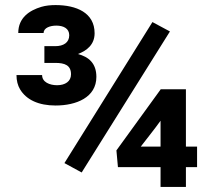

<svg xmlns="http://www.w3.org/2000/svg" viewBox="-20 -737 848 757"><path d="M302 -57 650 -613 581 -650 234 -94ZM713 -159V-385H613V-384L439 -144L445 -78H613V0H713V-78H757V-159ZM535 -159C561 -193 588 -226 613 -261V-159ZM260 -444C260 -416 237 -401 205 -401C176 -401 146 -413 146 -441H45C45 -419 50 -400 59 -385C84 -343 133 -321 199 -321C281 -321 360 -353 360 -434C360 -487 330 -513 287 -524C322 -537 353 -561 353 -606C353 -687 281 -717 199 -717C179 -717 160 -715 143 -710C96 -696 52 -667 52 -607H152C152 -628 179 -636 202 -636C230 -636 253 -625 253 -598C253 -569 230 -555 198 -555H155V-489H198C235 -489 260 -480 260 -444Z"/></svg>

Font: Asimov
Style: Regular
Weight: 500
Designer: Google
Version: Version 2.000980; 2014